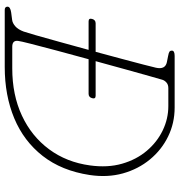

<svg xmlns="http://www.w3.org/2000/svg" viewBox="6 -746 740 791"><g transform="rotate(90 375.5 -350.0)"><path d="M7 -11.5Q7 -23 31 -26.5L61.5 -30.5Q74.5 -32 87.8 -43.5Q101 -55 109.5 -78Q112.5 -86 124 -125.8Q135.5 -165.5 151.5 -223.8Q167.5 -282 185 -345.5H67.5Q53.5 -345.5 57.5 -360Q61.5 -374.5 75.5 -374.5H193Q208.5 -431 222.2 -483Q236 -535 245.8 -572.2Q255.5 -609.5 258.5 -623Q267 -661.5 235.5 -668L210.5 -673Q196.5 -675.5 192.2 -678.8Q188 -682 188 -688.5Q188 -700 210 -700H422.5Q486.5 -700 541.5 -673.2Q596.5 -646.5 636.2 -598.5Q676 -550.5 693.8 -487Q711.5 -423.5 700.5 -350Q683 -234.5 622 -156.5Q561 -78.5 466.8 -39.2Q372.5 0 255.5 0H20.5Q7 0 7 -11.5ZM261.5 -31Q370.5 -31 455.8 -70.8Q541 -110.5 594.5 -182.8Q648 -255 661 -351.5Q671 -424 654 -483.2Q637 -542.5 600.8 -585.2Q564.5 -628 516.5 -651Q468.5 -674 416.5 -674H342.5Q328.5 -674 319.8 -666.5Q311 -659 308 -649Q304.5 -637.5 293 -596.5Q281.5 -555.5 265.2 -497Q249 -438.5 231.5 -374.5H374Q388 -374.5 384 -360Q380 -345.5 366 -345.5H223.5Q204.5 -277 187.8 -214Q171 -151 160 -107.8Q149 -64.5 148 -55Q145 -31 172 -31Z"/></g></svg>

Font: Fraunces 9pt S100 Thin
Style: Italic
Weight: 100
Italic angle: -16°
Version: Version 1.000; ttfautohint (v1.8.3)